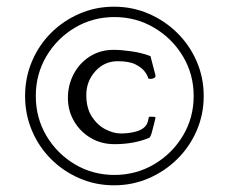

<svg xmlns="http://www.w3.org/2000/svg" viewBox="-20 -621 683 574"><path d="M55 -334Q55 -389 75.5 -437.5Q96 -486 132.5 -522.5Q169 -559 217.5 -580Q266 -601 321 -601Q376 -601 424.5 -580Q473 -559 510 -522.5Q547 -486 568 -437.5Q589 -389 589 -334Q589 -279 568 -230.5Q547 -182 510 -145.5Q473 -109 424.5 -88Q376 -67 321 -67Q266 -67 217.5 -88Q169 -109 132.5 -145.5Q96 -182 75.5 -230.5Q55 -279 55 -334ZM87 -334Q87 -269 118.5 -215.5Q150 -162 203.5 -130Q257 -98 322 -98Q387 -98 441 -130Q495 -162 527 -215.5Q559 -269 559 -334Q559 -399 527 -452.5Q495 -506 441 -538Q387 -570 322 -570Q257 -570 203.5 -538Q150 -506 118.5 -452.5Q87 -399 87 -334ZM445 -270Q445 -269 441.5 -254.5Q438 -240 434 -225.5Q430 -211 426 -209Q381 -190 322 -190Q283 -190 251.5 -208.5Q220 -227 201.5 -258.5Q183 -290 183 -328Q183 -367 200.5 -400Q218 -433 249 -452.5Q280 -472 320 -472Q342 -472 373.5 -467.5Q405 -463 430 -453Q430 -453 433.5 -439Q437 -425 441 -410.5Q445 -396 445 -394Q445 -390 440 -387.5Q435 -385 430 -385Q427 -385 423 -387Q422 -394 413.5 -406Q405 -418 386 -428Q367 -438 332 -438Q292 -438 265 -408Q238 -378 238 -337Q238 -298 254.5 -272.5Q271 -247 295 -234.5Q319 -222 341 -222Q363 -222 382 -226.5Q401 -231 411 -240Q420 -248 422.5 -260Q425 -272 426 -272Q428 -272 436 -272Q444 -272 445 -270Z"/></svg>

Font: Amiri
Style: Bold Italic
Weight: 700
Italic angle: 10°
Designer: Khaled Hosny
Version: Version 0.113